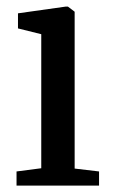

<svg xmlns="http://www.w3.org/2000/svg" viewBox="-20 -578 351 598"><path d="M31.5 -44 108.5 -54V-471.5L36 -489.5V-536.5L185 -557.5H191.5L212.5 -541.5V-53L288.5 -44V0H31.5Z"/></svg>

Font: Merriweather 12pt
Style: Regular
Weight: 400
Designer: Eben Sorkin
Foundry: Eben Sorkin
Version: Version 2.100